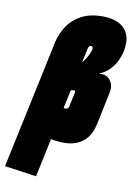

<svg xmlns="http://www.w3.org/2000/svg" viewBox="-100 -766 731 1046"><g transform="rotate(10 265.5 -243.5)"><path d="M151 -523 -1 192 175 217 220 4Q226 5 235.5 6.5Q245 8 255.5 9Q266 10 276 10.5Q286 11 292 11Q319 11 344.5 4.5Q370 -2 392 -17.5Q414 -33 430 -59.5Q446 -86 454 -125L490 -298Q497 -329 489 -350Q481 -371 466 -382Q451 -393 435 -393H416Q452 -409 474.5 -433Q497 -457 509.5 -484Q522 -511 527 -534Q539 -589 524.5 -627Q510 -665 473.5 -684.5Q437 -704 382 -704Q313 -704 265.5 -679Q218 -654 190 -612.5Q162 -571 151 -523ZM331 -517Q333 -524 335 -527.5Q337 -531 340.5 -532.5Q344 -534 348 -534Q352 -534 354 -532Q356 -530 357 -526.5Q358 -523 357 -516Q355 -508 351.5 -499Q348 -490 343.5 -481.5Q339 -473 334 -465Q329 -457 324 -450L314 -437ZM258 -175 280 -277 284 -278Q286 -279 288 -279Q290 -279 292.5 -279.5Q295 -280 297 -280Q299 -280 301 -279.5Q303 -279 303.5 -277.5Q304 -276 304.5 -273.5Q305 -271 304 -266L289 -198Q288 -192 286.5 -187.5Q285 -183 283 -180Q281 -177 277.5 -175.5Q274 -174 269 -174Q268 -174 266.5 -174Q265 -174 263.5 -174.5Q262 -175 260.5 -175Q259 -175 258.5 -175Q258 -175 258 -175Z"/></g></svg>

Font: Advent Pro Black
Style: Italic
Weight: 900
Italic angle: -12°
Version: Version 3.000